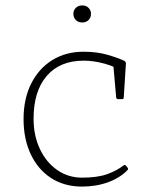

<svg xmlns="http://www.w3.org/2000/svg" viewBox="-20 -683 559 709"><path d="M283 6Q218 6 169.5 -25Q121 -56 94 -112.5Q67 -169 67 -243Q67 -318 95 -374Q123 -430 173 -461Q223 -492 289 -492Q338 -492 377.5 -480.5Q417 -469 440 -458Q445 -454 445 -449L437 -323Q437 -317 431 -317H416Q410 -317 409 -323L398 -448L428 -420Q406 -437 366 -448Q326 -459 289 -459Q201 -459 152.5 -402.5Q104 -346 104 -245Q104 -182 127.5 -132.5Q151 -83 191.5 -55Q232 -27 283 -27Q340 -27 376 -40Q412 -53 436 -72Q441 -76 445 -71L451 -64Q455 -59 451 -55Q423 -26 379 -10Q335 6 283 6ZM284 -600Q269 -600 260 -609Q251 -618 251 -632Q251 -645 260 -654Q269 -663 284 -663Q298 -663 307 -654Q316 -645 316 -632Q316 -618 307 -609Q298 -600 284 -600Z"/></svg>

Font: Hahmlet Thin
Style: Regular
Weight: 250
Version: Version 1.002